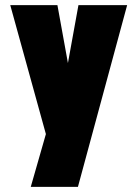

<svg xmlns="http://www.w3.org/2000/svg" viewBox="-20 -520 537 749"><path d="M100 209H284L476 -500H286L245 -274L204 -500H20L159 3Z"/></svg>

Font: Advent Pro Black
Style: Regular
Weight: 900
Version: Version 3.000